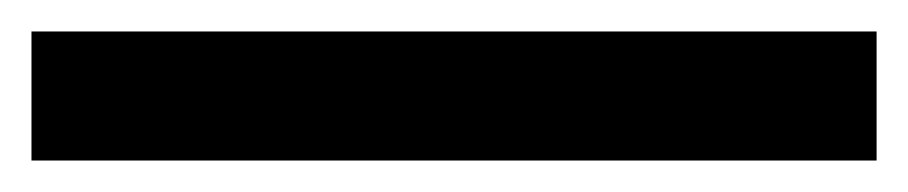

<svg xmlns="http://www.w3.org/2000/svg" viewBox="-25 -28 577 122"><path d="M-5 74V-8H532V74Z"/></svg>

Font: Source Serif 4 SmText Semibold
Style: Regular
Weight: 600
Designer: Frank Grießhammer
Foundry: Adobe
Version: Version 4.005;hotconv 1.1.0;makeotfexe 2.6.0